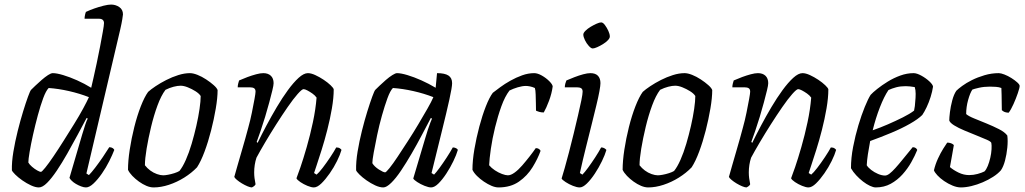

<svg xmlns="http://www.w3.org/2000/svg" viewBox="-20 -820 4486 840"><path d="M150 0Q135 0 115.5 -9Q96 -18 77.5 -31Q59 -44 46.5 -56.5Q34 -69 32 -75Q31 -111 38.5 -156Q46 -201 57.5 -247Q69 -293 81 -332Q93 -371 102.5 -397Q112 -423 116 -427Q122 -433 134.5 -445Q147 -457 162 -470Q177 -483 190 -491.5Q203 -500 211 -500Q228 -500 256.5 -491.5Q285 -483 317.5 -468.5Q350 -454 379 -436Q382 -448 388.5 -477Q395 -506 403 -543Q411 -580 418 -617Q425 -654 430 -682Q435 -710 435 -719Q435 -728 429.5 -733Q424 -738 413 -738H350Q350 -746 352 -755Q354 -764 356 -768Q373 -776 393 -783Q413 -790 433 -795Q453 -800 466 -800Q486 -800 502 -789Q518 -778 518 -757Q518 -754 515 -735.5Q512 -717 506 -691L358 -61L369 -54Q380 -65 396.5 -86.5Q413 -108 430 -133Q447 -158 458 -176Q467 -176 473 -172Q479 -168 480 -164Q472 -143 458 -115Q444 -87 426 -61Q408 -35 389.5 -17.5Q371 0 356 0Q347 0 335 -4.5Q323 -9 312 -15.5Q301 -22 293.5 -29.5Q286 -37 284 -42L340 -233Q347 -256 353.5 -276Q360 -296 364 -301L359 -304Q341 -270 319 -229Q297 -188 274 -147.5Q251 -107 228.5 -73.5Q206 -40 186 -20Q166 0 150 0ZM159 -68Q163 -68 178 -86.5Q193 -105 214 -136Q235 -167 258 -203.5Q281 -240 304 -277Q327 -314 344 -345.5Q361 -377 369 -395Q328 -411 282 -421.5Q236 -432 193 -435Q181 -423 169 -390.5Q157 -358 145.5 -315.5Q134 -273 124.5 -230.5Q115 -188 109.5 -155Q104 -122 104 -109Q109 -100 120 -90.5Q131 -81 142.5 -74.5Q154 -68 159 -68Z M652 0Q637 0 620.5 -7Q604 -14 588 -25.5Q572 -37 559 -50.5Q546 -64 540 -77Q540 -116 547.5 -165Q555 -214 567.5 -264Q580 -314 596 -355Q612 -396 628 -418Q640 -429 661 -443Q682 -457 707.5 -470Q733 -483 760 -491.5Q787 -500 811 -500Q825 -500 844 -492.5Q863 -485 882 -472.5Q901 -460 915 -447.5Q929 -435 932 -426Q932 -392 924 -345Q916 -298 903.5 -249Q891 -200 875 -157Q859 -114 842 -88Q818 -63 786 -43Q754 -23 719 -11.5Q684 0 652 0ZM694 -53Q702 -53 715.5 -55.5Q729 -58 743 -62.5Q757 -67 765 -72Q779 -89 793 -120.5Q807 -152 818.5 -191Q830 -230 839 -269.5Q848 -309 853 -343.5Q858 -378 858 -400Q851 -411 835 -421Q819 -431 801.5 -438Q784 -445 770 -445Q757 -445 739.5 -440.5Q722 -436 704 -427Q685 -402 669 -358.5Q653 -315 641 -265Q629 -215 621.5 -170Q614 -125 614 -97Q624 -84 637.5 -74Q651 -64 666.5 -58.5Q682 -53 694 -53Z M1082 0Q1075 0 1063 -5Q1051 -10 1038.5 -17.5Q1026 -25 1016.5 -33Q1007 -41 1005 -46Q1009 -60 1018 -92Q1027 -124 1040 -168Q1053 -212 1066 -261Q1075 -293 1082 -327.5Q1089 -362 1093.5 -387Q1098 -412 1098 -419Q1098 -430 1091.5 -434Q1085 -438 1073 -438H1020Q1020 -446 1022 -454Q1024 -462 1026 -468Q1044 -476 1063 -483Q1082 -490 1100.5 -495Q1119 -500 1132 -500Q1153 -500 1165 -488.5Q1177 -477 1177 -456Q1177 -447 1171.5 -424.5Q1166 -402 1158 -372Q1150 -342 1140 -309Q1130 -276 1120 -247Q1110 -218 1103 -199L1107 -195Q1124 -230 1145.5 -270.5Q1167 -311 1191 -351.5Q1215 -392 1239.5 -425.5Q1264 -459 1286.5 -479.5Q1309 -500 1327 -500Q1341 -500 1359.5 -491.5Q1378 -483 1396 -471Q1414 -459 1426.5 -447Q1439 -435 1440 -429Q1440 -392 1432 -345.5Q1424 -299 1412 -252Q1400 -205 1387 -164Q1374 -123 1365 -96Q1356 -69 1354 -63L1365 -56Q1375 -64 1391.5 -85.5Q1408 -107 1425 -132.5Q1442 -158 1451 -175Q1461 -175 1467 -171Q1473 -167 1474 -164Q1468 -143 1454.5 -115.5Q1441 -88 1422.5 -61.5Q1404 -35 1386 -17.5Q1368 0 1353 0Q1342 0 1325 -7Q1308 -14 1294 -23.5Q1280 -33 1277 -40Q1282 -52 1294.5 -88.5Q1307 -125 1322 -177Q1337 -229 1349 -285.5Q1361 -342 1365 -393Q1358 -403 1346.5 -411Q1335 -419 1324.5 -424.5Q1314 -430 1308 -430Q1301 -430 1282 -408.5Q1263 -387 1238.5 -351.5Q1214 -316 1188.5 -276Q1163 -236 1140 -197Q1117 -158 1102 -130Q1097 -115 1094.5 -98.5Q1092 -82 1092 -66Q1092 -53 1093.5 -41Q1095 -29 1098 -14Q1097 -11 1093.5 -7.5Q1090 -4 1082 0Z M1657 0Q1641 0 1621.5 -9Q1602 -18 1583.5 -31Q1565 -44 1552.5 -56.5Q1540 -69 1538 -75Q1537 -112 1544.5 -157Q1552 -202 1563.5 -248Q1575 -294 1587 -332.5Q1599 -371 1608.5 -397Q1618 -423 1622 -427Q1628 -433 1640.5 -445Q1653 -457 1668 -470Q1683 -483 1696.5 -491.5Q1710 -500 1717 -500Q1734 -500 1762.5 -491.5Q1791 -483 1823.5 -468.5Q1856 -454 1886 -436L1892 -500Q1926 -500 1942 -489.5Q1958 -479 1958 -456Q1958 -439 1946 -384.5Q1934 -330 1913.5 -247.5Q1893 -165 1868 -63L1879 -56Q1888 -65 1903 -85.5Q1918 -106 1934 -130.5Q1950 -155 1961 -175Q1969 -175 1975.5 -171.5Q1982 -168 1983 -164Q1977 -143 1963.5 -115Q1950 -87 1933 -61Q1916 -35 1898.5 -17.5Q1881 0 1866 0Q1855 0 1837.5 -7Q1820 -14 1805.5 -23.5Q1791 -33 1788 -39L1840 -214Q1846 -235 1852 -253Q1858 -271 1863 -284Q1868 -297 1870 -301L1865 -304Q1847 -270 1825.5 -229Q1804 -188 1780.5 -147.5Q1757 -107 1734.5 -73.5Q1712 -40 1691.5 -20Q1671 0 1657 0ZM1665 -66Q1669 -66 1684 -84.5Q1699 -103 1719.5 -134Q1740 -165 1764 -202Q1788 -239 1810 -276Q1832 -313 1850 -344.5Q1868 -376 1876 -395Q1835 -411 1788.5 -421.5Q1742 -432 1699 -435Q1687 -423 1675 -390Q1663 -357 1651 -314.5Q1639 -272 1630 -229Q1621 -186 1615 -152.5Q1609 -119 1609 -106Q1618 -91 1637.5 -78.5Q1657 -66 1665 -66Z M2161 0Q2147 0 2130.5 -7Q2114 -14 2097 -25.5Q2080 -37 2066.5 -50.5Q2053 -64 2047 -77Q2047 -118 2055.5 -167.5Q2064 -217 2077 -266Q2090 -315 2105.5 -354.5Q2121 -394 2136 -414Q2149 -424 2168.5 -438.5Q2188 -453 2213 -467Q2238 -481 2264.5 -490.5Q2291 -500 2317 -500Q2332 -500 2350.5 -489.5Q2369 -479 2383 -465Q2397 -451 2398 -442Q2394 -411 2382 -379Q2370 -347 2359 -328Q2348 -328 2339.5 -330.5Q2331 -333 2325 -336Q2325 -348 2324.5 -368Q2324 -388 2323.5 -407Q2323 -426 2320 -435Q2309 -440 2298.5 -442Q2288 -444 2281 -444Q2265 -444 2245 -438Q2225 -432 2209 -424Q2189 -398 2173.5 -355Q2158 -312 2146 -263Q2134 -214 2127.5 -169Q2121 -124 2120 -97Q2130 -85 2145 -75Q2160 -65 2176 -59Q2192 -53 2202 -53Q2215 -53 2231.5 -65Q2248 -77 2264.5 -96Q2281 -115 2297 -135.5Q2313 -156 2324 -172Q2332 -172 2337.5 -168.5Q2343 -165 2345 -160Q2333 -126 2310 -88.5Q2287 -51 2250.5 -25.5Q2214 0 2161 0Z M2516 0Q2504 0 2486.5 -7Q2469 -14 2454.5 -23.5Q2440 -33 2437 -39Q2442 -54 2450.5 -84.5Q2459 -115 2469.5 -154.5Q2480 -194 2490 -236Q2500 -278 2509 -316Q2518 -354 2523.5 -381.5Q2529 -409 2529 -419Q2529 -430 2522.5 -434Q2516 -438 2504 -438H2451Q2451 -446 2453.5 -455Q2456 -464 2458 -468Q2474 -475 2493.5 -482.5Q2513 -490 2531.5 -495Q2550 -500 2563 -500Q2585 -500 2596 -488.5Q2607 -477 2607 -456Q2607 -446 2602.5 -421Q2598 -396 2589 -359Q2580 -322 2568.5 -275.5Q2557 -229 2543.5 -175.5Q2530 -122 2517 -63L2528 -56Q2538 -66 2553 -86.5Q2568 -107 2584 -131.5Q2600 -156 2610 -175Q2618 -175 2624 -171.5Q2630 -168 2633 -164Q2627 -143 2613.5 -115Q2600 -87 2582.5 -60.5Q2565 -34 2547.5 -17Q2530 0 2516 0ZM2573 -608Q2566 -608 2556 -619Q2546 -630 2539 -644.5Q2532 -659 2532 -669Q2532 -676 2541.5 -685.5Q2551 -695 2564.5 -703Q2578 -711 2590.5 -716.5Q2603 -722 2610 -722Q2618 -722 2626.5 -710.5Q2635 -699 2641.5 -685Q2648 -671 2648 -660Q2648 -653 2639.5 -644Q2631 -635 2618 -627Q2605 -619 2592.5 -613.5Q2580 -608 2573 -608Z M2816 0Q2801 0 2784.5 -7Q2768 -14 2752 -25.5Q2736 -37 2723 -50.5Q2710 -64 2704 -77Q2704 -116 2711.5 -165Q2719 -214 2731.5 -264Q2744 -314 2760 -355Q2776 -396 2792 -418Q2804 -429 2825 -443Q2846 -457 2871.5 -470Q2897 -483 2924 -491.5Q2951 -500 2975 -500Q2989 -500 3008 -492.5Q3027 -485 3046 -472.5Q3065 -460 3079 -447.5Q3093 -435 3096 -426Q3096 -392 3088 -345Q3080 -298 3067.5 -249Q3055 -200 3039 -157Q3023 -114 3006 -88Q2982 -63 2950 -43Q2918 -23 2883 -11.5Q2848 0 2816 0ZM2858 -53Q2866 -53 2879.5 -55.5Q2893 -58 2907 -62.5Q2921 -67 2929 -72Q2943 -89 2957 -120.5Q2971 -152 2982.5 -191Q2994 -230 3003 -269.5Q3012 -309 3017 -343.5Q3022 -378 3022 -400Q3015 -411 2999 -421Q2983 -431 2965.5 -438Q2948 -445 2934 -445Q2921 -445 2903.5 -440.5Q2886 -436 2868 -427Q2849 -402 2833 -358.5Q2817 -315 2805 -265Q2793 -215 2785.5 -170Q2778 -125 2778 -97Q2788 -84 2801.5 -74Q2815 -64 2830.5 -58.5Q2846 -53 2858 -53Z M3246 0Q3239 0 3227 -5Q3215 -10 3202.5 -17.5Q3190 -25 3180.5 -33Q3171 -41 3169 -46Q3173 -60 3182 -92Q3191 -124 3204 -168Q3217 -212 3230 -261Q3239 -293 3246 -327.5Q3253 -362 3257.5 -387Q3262 -412 3262 -419Q3262 -430 3255.5 -434Q3249 -438 3237 -438H3184Q3184 -446 3186 -454Q3188 -462 3190 -468Q3208 -476 3227 -483Q3246 -490 3264.5 -495Q3283 -500 3296 -500Q3317 -500 3329 -488.5Q3341 -477 3341 -456Q3341 -447 3335.5 -424.5Q3330 -402 3322 -372Q3314 -342 3304 -309Q3294 -276 3284 -247Q3274 -218 3267 -199L3271 -195Q3288 -230 3309.5 -270.5Q3331 -311 3355 -351.5Q3379 -392 3403.5 -425.5Q3428 -459 3450.5 -479.5Q3473 -500 3491 -500Q3505 -500 3523.5 -491.5Q3542 -483 3560 -471Q3578 -459 3590.5 -447Q3603 -435 3604 -429Q3604 -392 3596 -345.5Q3588 -299 3576 -252Q3564 -205 3551 -164Q3538 -123 3529 -96Q3520 -69 3518 -63L3529 -56Q3539 -64 3555.5 -85.5Q3572 -107 3589 -132.5Q3606 -158 3615 -175Q3625 -175 3631 -171Q3637 -167 3638 -164Q3632 -143 3618.5 -115.5Q3605 -88 3586.5 -61.5Q3568 -35 3550 -17.5Q3532 0 3517 0Q3506 0 3489 -7Q3472 -14 3458 -23.5Q3444 -33 3441 -40Q3446 -52 3458.5 -88.5Q3471 -125 3486 -177Q3501 -229 3513 -285.5Q3525 -342 3529 -393Q3522 -403 3510.5 -411Q3499 -419 3488.5 -424.5Q3478 -430 3472 -430Q3465 -430 3446 -408.5Q3427 -387 3402.5 -351.5Q3378 -316 3352.5 -276Q3327 -236 3304 -197Q3281 -158 3266 -130Q3261 -115 3258.5 -98.5Q3256 -82 3256 -66Q3256 -53 3257.5 -41Q3259 -29 3262 -14Q3261 -11 3257.5 -7.5Q3254 -4 3246 0Z M3811 0Q3801 0 3786 -7Q3771 -14 3755.5 -26Q3740 -38 3726 -53Q3712 -68 3703 -84Q3703 -129 3712.5 -178Q3722 -227 3735.5 -272Q3749 -317 3763.5 -352.5Q3778 -388 3789 -405Q3798 -415 3818 -431Q3838 -447 3864 -463Q3890 -479 3919 -489.5Q3948 -500 3977 -500Q3991 -500 4011 -489Q4031 -478 4046 -464Q4061 -450 4062 -441Q4059 -420 4051.5 -396Q4044 -372 4034 -351Q4024 -330 4015 -317Q3997 -299 3961 -278.5Q3925 -258 3879.5 -239Q3834 -220 3787 -203Q3781 -172 3777 -145Q3773 -118 3772 -97Q3778 -87 3791.5 -76.5Q3805 -66 3821.5 -59Q3838 -52 3852 -52Q3861 -52 3872 -60.5Q3883 -69 3897.5 -85Q3912 -101 3930.5 -124Q3949 -147 3973 -176Q3981 -176 3986 -172.5Q3991 -169 3993 -164Q3983 -139 3967 -110.5Q3951 -82 3928.5 -57Q3906 -32 3877 -16Q3848 0 3811 0ZM3798 -250Q3830 -261 3864.5 -276Q3899 -291 3930 -306.5Q3961 -322 3979 -336Q3981 -345 3982.5 -356Q3984 -367 3984 -374Q3986 -392 3986 -409.5Q3986 -427 3982 -439Q3971 -441 3960.5 -442Q3950 -443 3942 -443Q3919 -443 3900.5 -438Q3882 -433 3867 -426Q3848 -398 3829.5 -350.5Q3811 -303 3798 -250Z M4184 0Q4167 0 4147.5 -8Q4128 -16 4110.5 -28Q4093 -40 4081 -53Q4069 -66 4066 -75Q4072 -101 4083.5 -126Q4095 -151 4107 -170Q4119 -189 4124 -196Q4131 -196 4136.5 -194.5Q4142 -193 4146.5 -190.5Q4151 -188 4153 -185Q4150 -169 4145.5 -142Q4141 -115 4136 -89Q4151 -76 4173.5 -65Q4196 -54 4220 -54Q4239 -54 4257 -59Q4275 -64 4287 -70Q4295 -78 4301.5 -94Q4308 -110 4312.5 -129.5Q4317 -149 4318 -167Q4319 -185 4317 -195Q4315 -201 4296.5 -209Q4278 -217 4252 -227.5Q4226 -238 4199.5 -249Q4173 -260 4154.5 -271.5Q4136 -283 4133 -293Q4133 -305 4136 -329.5Q4139 -354 4146 -380.5Q4153 -407 4164 -423Q4172 -431 4189.5 -444Q4207 -457 4232 -469.5Q4257 -482 4287.5 -491Q4318 -500 4350 -500Q4359 -500 4374.5 -494Q4390 -488 4405 -478.5Q4420 -469 4430.5 -459.5Q4441 -450 4441 -444Q4441 -436 4433 -412.5Q4425 -389 4414 -364.5Q4403 -340 4393 -327Q4387 -327 4380.5 -328.5Q4374 -330 4369.5 -333Q4365 -336 4363 -338Q4363 -351 4362.5 -369Q4362 -387 4362 -405Q4362 -423 4361 -435Q4351 -439 4337.5 -440Q4324 -441 4311 -441Q4285 -441 4263 -436Q4241 -431 4234 -428Q4224 -413 4215.5 -382.5Q4207 -352 4207 -321Q4217 -312 4241.5 -302Q4266 -292 4295.5 -280Q4325 -268 4350.5 -255Q4376 -242 4387 -227Q4390 -204 4387 -174Q4384 -144 4377 -117.5Q4370 -91 4359 -75Q4346 -60 4325 -46.5Q4304 -33 4279.5 -22.5Q4255 -12 4230 -6Q4205 0 4184 0Z"/></svg>

Font: Texturina 12pt ExtraLight
Style: Italic
Weight: 250
Italic angle: -11°
Designer: Guillermo Torres Carreño
Foundry: Omnibus-Type
Version: Version 1.002